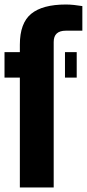

<svg xmlns="http://www.w3.org/2000/svg" viewBox="-20 -831 385 851"><path d="M0 -487V-600H68V-633Q68 -728.5 118.2 -769.8Q168.5 -811 272 -811Q289.5 -811 308.2 -809Q327 -807 345 -804V-695H272Q218 -695 218 -645V0H68V-487ZM268 -487V-600H320V-487Z"/></svg>

Font: Big Shoulders Stencil Display Black
Style: Regular
Weight: 900
Designer: Patric King
Foundry: XO Type Co
Version: Version 1.000